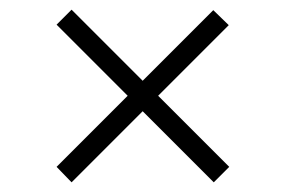

<svg xmlns="http://www.w3.org/2000/svg" viewBox="-20 -428 590 397"><path d="M422 -51 275 -198 128 -51 97 -83 244 -230 97 -377 128 -408 275 -261 421 -407 453 -376 307 -230 454 -83Z"/></svg>

Font: Isabella Sans
Style: Regular
Weight: 400
Designer: Original fonts by Christian Thalmann (Catharsis Fonts), Modifications by Cristiano Sobral
Version: Version 0.002;July 12, 2020;FontCreator 13.0.0.2655 64-bit; 